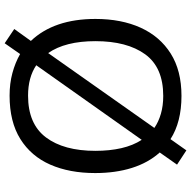

<svg xmlns="http://www.w3.org/2000/svg" viewBox="-18 -768 817 821"><g transform="rotate(-90 390.5 -357.5)"><path d="M720 -358Q720 -247 682.5 -164.5Q645 -82 572 -36Q499 10 391 10Q279 10 206 -37L158 31L97 -9L149 -83Q105 -132 83 -202Q61 -272 61 -359Q61 -469 97 -551Q133 -633 206.5 -679Q280 -725 392 -725Q444 -725 488.5 -713Q533 -701 570 -680L616 -746L677 -705L626 -634Q720 -535 720 -358ZM156 -358Q156 -297 167.5 -247Q179 -197 203 -160L522 -611Q470 -646 392 -646Q271 -646 213.5 -569.5Q156 -493 156 -358ZM625 -358Q625 -487 574 -560L254 -106Q280 -88 314.5 -78Q349 -68 391 -68Q513 -68 569 -145.5Q625 -223 625 -358Z"/></g></svg>

Font: Noto Sans Tifinagh
Style: Regular
Weight: 400
Designer: JamraPatel
Foundry: JamraPatel LLC
Version: Version 2.004; ttfautohint (v1.8.4.7-5d5b)